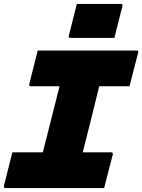

<svg xmlns="http://www.w3.org/2000/svg" viewBox="-42 -957 724 977"><path d="M349 -937H573Q584 -937 581 -926L540 -764H317Q305 -764 308 -775ZM488 0H-14Q-19 0 -21 -3.5Q-23 -7 -22 -11Q-11 -55 -0.5 -97Q10 -139 21 -182H176Q180 -198 184 -214Q188 -230 192 -245Q209 -313 226.5 -381.5Q244 -450 261 -518H115Q109 -518 107.5 -521.5Q106 -525 107 -529Q118 -573 128.5 -615Q139 -657 150 -700H653Q665 -700 661 -689Q650 -646 639 -604Q628 -562 617 -518H463Q456 -490 450 -466Q433 -395 415 -324Q397 -253 379 -182H523Q534 -182 532 -171Q521 -128 510 -86Q499 -44 488 0Z"/></svg>

Font: Recursive Mn Lnr St Blk
Style: Italic
Weight: 900
Italic angle: -15°
Monospace: yes
Version: Version 1.079;hotconv 1.0.112;makeotfexe 2.5.65598; ttfautoh